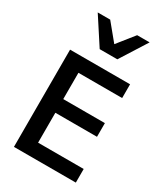

<svg xmlns="http://www.w3.org/2000/svg" viewBox="-243 -1131 1085 1240"><g transform="rotate(30 300.0 -511.0)"><path d="M72 -725H519.5V-622.5H193.5V-426.5H504V-324.5H193.5V-101.5H533.5V0H72ZM106.5 -1022.5H199.5L301.5 -898.5L400.5 -1022.5H493.5L367.5 -823.5H236Z"/></g></svg>

Font: JuliaMono SemiBold
Style: Regular
Weight: 600
Monospace: yes
Designer: cormullion
Foundry: corm
Version: Version 0.055; ttfautohint (v1.8.4)